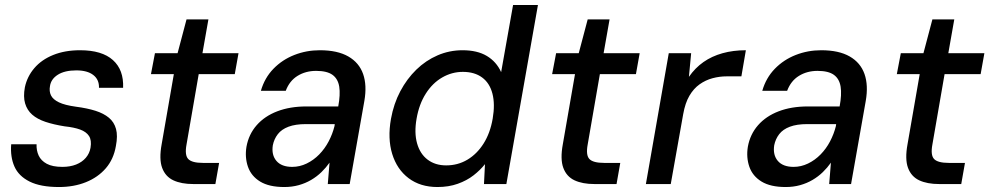

<svg xmlns="http://www.w3.org/2000/svg" viewBox="-20 -740 3979 772"><path d="M217 12Q143 12 99 -10Q55 -32 38 -70.5Q21 -109 25 -160H127Q126 -135 135.5 -114.5Q145 -94 168 -81.5Q191 -69 231 -69Q262 -69 286 -78.5Q310 -88 325 -105.5Q340 -123 344 -146Q349 -176 338 -193Q327 -210 302.5 -219Q278 -228 240 -232Q196 -239 163 -250Q130 -261 109.5 -279Q89 -297 81 -324Q73 -351 80 -389Q89 -432 118 -466Q147 -500 194 -519Q241 -538 302 -538Q390 -538 434 -498.5Q478 -459 475 -387H378Q379 -420 355 -438.5Q331 -457 287 -457Q240 -457 212.5 -439.5Q185 -422 181 -394Q177 -373 185 -356.5Q193 -340 217 -328.5Q241 -317 285 -311Q331 -305 364 -294.5Q397 -284 418 -266.5Q439 -249 446.5 -221.5Q454 -194 446 -153Q437 -100 405.5 -63.5Q374 -27 325.5 -7.5Q277 12 217 12Z M757 0Q709 0 677 -15Q645 -30 632 -65Q619 -100 630 -160L679 -442H587L603 -526H694L730 -662H818L794 -526H939L924 -442H779L730 -159Q722 -116 737 -100.5Q752 -85 796 -85H861L846 0Z M1123 12Q1062 12 1026 -10Q990 -32 977 -69.5Q964 -107 971 -150Q980 -200 1012 -236.5Q1044 -273 1095 -292.5Q1146 -312 1212 -312H1340Q1349 -360 1344 -391.5Q1339 -423 1317 -439Q1295 -455 1251 -455Q1209 -455 1176.5 -435Q1144 -415 1129 -375H1029Q1044 -427 1079.5 -463.5Q1115 -500 1163.5 -519Q1212 -538 1266 -538Q1337 -538 1380.5 -513Q1424 -488 1440 -442.5Q1456 -397 1445 -334L1386 0H1298L1305 -86Q1291 -66 1272.5 -48Q1254 -30 1231 -16.5Q1208 -3 1181 4.5Q1154 12 1123 12ZM1155 -69Q1185 -69 1213 -82.5Q1241 -96 1263.5 -119Q1286 -142 1301.5 -171.5Q1317 -201 1325 -233L1326 -241H1210Q1168 -241 1140 -230.5Q1112 -220 1097 -200.5Q1082 -181 1077 -156Q1071 -117 1091.5 -93Q1112 -69 1155 -69Z M1739 12Q1670 12 1623 -23.5Q1576 -59 1557 -121Q1538 -183 1552 -262Q1563 -323 1589.5 -373Q1616 -423 1654 -460Q1692 -497 1739.5 -517.5Q1787 -538 1840 -538Q1899 -538 1937.5 -515Q1976 -492 1995 -450L2043 -720H2143L2016 0H1926L1930 -80Q1911 -56 1884 -35Q1857 -14 1820.5 -1Q1784 12 1739 12ZM1774 -75Q1821 -75 1859.5 -98Q1898 -121 1924.5 -163Q1951 -205 1961 -263Q1971 -321 1960 -363.5Q1949 -406 1918.5 -428.5Q1888 -451 1841 -451Q1797 -451 1758 -428.5Q1719 -406 1692 -363.5Q1665 -321 1655 -263Q1645 -206 1657 -163.5Q1669 -121 1699.5 -98Q1730 -75 1774 -75Z M2370 0Q2322 0 2290 -15Q2258 -30 2245 -65Q2232 -100 2243 -160L2292 -442H2200L2216 -526H2307L2343 -662H2431L2407 -526H2552L2537 -442H2392L2343 -159Q2335 -116 2350 -100.5Q2365 -85 2409 -85H2474L2459 0Z M2577 0 2669 -526H2759L2750 -431Q2775 -467 2808.5 -490.5Q2842 -514 2885 -526Q2928 -538 2979 -538L2961 -433H2902Q2873 -433 2845 -425.5Q2817 -418 2793 -401Q2769 -384 2752 -355Q2735 -326 2727 -281L2677 0Z M3139 12Q3078 12 3042 -10Q3006 -32 2993 -69.5Q2980 -107 2987 -150Q2996 -200 3028 -236.5Q3060 -273 3111 -292.5Q3162 -312 3228 -312H3356Q3365 -360 3360 -391.5Q3355 -423 3333 -439Q3311 -455 3267 -455Q3225 -455 3192.5 -435Q3160 -415 3145 -375H3045Q3060 -427 3095.5 -463.5Q3131 -500 3179.5 -519Q3228 -538 3282 -538Q3353 -538 3396.5 -513Q3440 -488 3456 -442.5Q3472 -397 3461 -334L3402 0H3314L3321 -86Q3307 -66 3288.5 -48Q3270 -30 3247 -16.5Q3224 -3 3197 4.5Q3170 12 3139 12ZM3171 -69Q3201 -69 3229 -82.5Q3257 -96 3279.5 -119Q3302 -142 3317.5 -171.5Q3333 -201 3341 -233L3342 -241H3226Q3184 -241 3156 -230.5Q3128 -220 3113 -200.5Q3098 -181 3093 -156Q3087 -117 3107.5 -93Q3128 -69 3171 -69Z M3756 0Q3708 0 3676 -15Q3644 -30 3631 -65Q3618 -100 3629 -160L3678 -442H3586L3602 -526H3693L3729 -662H3817L3793 -526H3938L3923 -442H3778L3729 -159Q3721 -116 3736 -100.5Q3751 -85 3795 -85H3860L3845 0Z"/></svg>

Font: DM Sans 9pt Medium
Style: Italic
Weight: 500
Italic angle: -10°
Version: Version 4.004;gftools[0.9.30]